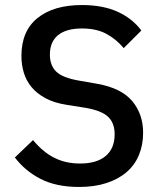

<svg xmlns="http://www.w3.org/2000/svg" viewBox="-20 -730 640 762"><path d="M294 12Q203 12 141 -20Q79 -52 39 -105L111 -174Q151 -126 196 -103.5Q241 -81 298 -81Q364 -81 399.5 -111Q435 -141 435 -197Q435 -242 409 -266.5Q383 -291 320 -302L244 -314Q194 -322 160 -340.5Q126 -359 105 -384.5Q84 -410 74.5 -441.5Q65 -473 65 -508Q65 -607 129 -658.5Q193 -710 305 -710Q388 -710 446.5 -683.5Q505 -657 541 -609L471 -539Q442 -574 402.5 -595.5Q363 -617 305 -617Q243 -617 210.5 -590.5Q178 -564 178 -513Q178 -470 203.5 -445.5Q229 -421 294 -410L368 -397Q462 -380 505 -328.5Q548 -277 548 -203Q548 -155 531.5 -115Q515 -75 482.5 -47Q450 -19 402.5 -3.5Q355 12 294 12Z"/></svg>

Font: IBM Plex Mono Medium
Style: Regular
Weight: 500
Monospace: yes
Designer: Mike Abbink, Paul van der Laan, Pieter van Rosmalen
Foundry: Bold Monday
Version: Version 2.3